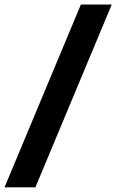

<svg xmlns="http://www.w3.org/2000/svg" viewBox="-25 -694 508 839"><path d="M-5.2 124.5 328.5 -674.3H463.3L129.7 124.5Z"/></svg>

Font: Anek Latin Medium
Style: Regular
Weight: 500
Designer: Yesha Goshar
Foundry: Ek Type
Version: Version 1.003